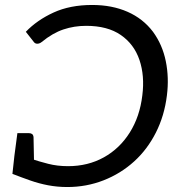

<svg xmlns="http://www.w3.org/2000/svg" viewBox="-20 -746 709 773"><path d="M351 -726Q431 -726 493.5 -698.5Q556 -671 596 -618Q634 -566 647.5 -499.5Q661 -433 652 -362Q642 -280 607.5 -212Q573 -144 520 -96Q466 -47 397 -20Q328 7 251 7Q211 7 174 0Q137 -7 101.5 -19.5Q66 -32 30 -46L38 -119L107 -106Q137 -96 174 -86.5Q211 -77 254 -77Q334 -77 398 -112.5Q462 -148 502.5 -212.5Q543 -277 553 -362Q563 -441 541.5 -504.5Q520 -568 466.5 -605Q413 -642 327 -642Q279 -642 235.5 -627.5Q192 -613 148 -577Q143 -573 138.5 -571.5Q134 -570 130 -570Q122 -570 117 -576L84 -618Q129 -665 195.5 -695.5Q262 -726 351 -726ZM117 -94 38 -119 50 -210H96Q104 -210 109 -206.5Q114 -203 115 -194Z"/></svg>

Font: Aleo
Style: Italic
Weight: 400
Italic angle: -7°
Designer: Alessio Laiso
Foundry: Alessio Laiso
Version: Version 2.001;gftools[0.9.29]